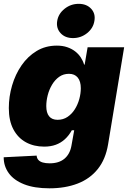

<svg xmlns="http://www.w3.org/2000/svg" viewBox="-23 -787 684 1021"><path d="M240.2 214.4Q159.2 214.4 105 192.9Q50.8 171.4 23.7 134Q-3.4 96.7 -3.4 49.3L171.9 40.5Q172.9 54.7 181.2 63.7Q189.5 72.8 204.6 77.1Q219.7 81.5 241.2 81.5Q290.5 81.5 319.8 56.9Q349.1 32.2 356.9 -12.2L371.6 -94.2H358.9Q343.3 -65.9 321.8 -46.4Q300.3 -26.9 273.2 -17.1Q246.1 -7.3 211.9 -7.3Q157.2 -7.3 114.7 -30.5Q72.3 -53.7 48.1 -99.4Q23.9 -145 23.9 -212.4Q23.9 -273.4 41.3 -332.5Q58.6 -391.6 91.6 -439.5Q124.5 -487.3 171.9 -515.9Q219.2 -544.4 279.3 -544.4Q310.1 -544.4 334.2 -536.1Q358.4 -527.8 376.5 -513.9Q394.5 -500 406.5 -481.7Q418.5 -463.4 424.3 -443.4H427.2L442.9 -535.6H637.2L551.8 -19.5Q538.6 60.1 496.8 112.1Q455.1 164.1 389.6 189.2Q324.2 214.4 240.2 214.4ZM283.2 -149.9Q313 -149.9 336.2 -165.5Q359.4 -181.2 375 -206.1Q390.6 -231 398.7 -260.5Q406.7 -290 406.7 -317.9Q406.7 -354.5 390.4 -374.5Q374 -394.5 343.8 -394.5Q314 -394.5 291.5 -378.4Q269 -362.3 253.7 -336.4Q238.3 -310.5 230.7 -280.5Q223.1 -250.5 223.1 -222.7Q223.1 -187 238.3 -168.5Q253.4 -149.9 283.2 -149.9ZM365.2 -584.5Q323.2 -584.5 299.1 -610.8Q274.9 -637.2 281.2 -675.8Q287.6 -714.4 320.6 -740.5Q353.5 -766.6 395.5 -766.6Q437.5 -766.6 461.7 -740.5Q485.8 -714.4 479 -675.8Q473.1 -637.2 440.2 -610.8Q407.2 -584.5 365.2 -584.5Z"/></svg>

Font: Inter 20pt Black
Style: Italic
Weight: 900
Italic angle: -9.3988°
Version: Version 4.001;git-66647c0bb